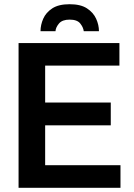

<svg xmlns="http://www.w3.org/2000/svg" viewBox="-20 -890 636 910"><path d="M172 -742Q172 -772 185 -801.5Q198 -831 228 -850.5Q258 -870 310 -870Q362 -870 392 -850.5Q422 -831 435.5 -801.5Q449 -772 449 -742H377Q375 -760 360.5 -778.5Q346 -797 310 -797Q275 -797 259.5 -778.5Q244 -760 243 -742ZM68 0V-686H546V-579H194V-404H505V-296H194V-107H551V0Z"/></svg>

Font: Archivo SemiCondensed SemiBold
Style: Regular
Weight: 600
Width: 4
Designer: Hector Gatti
Foundry: Omnibus-Type
Version: Version 2.001; ttfautohint (v1.8.3)